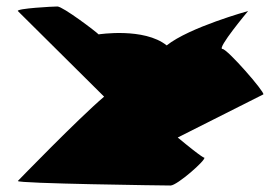

<svg xmlns="http://www.w3.org/2000/svg" viewBox="-20 -572 855 592"><path d="M35 -14C31 -6 489 0 506 0C526 0 616 -79 610 -86C610 -86 610 -80 528 -148L792 -281C797 -288 681 -421 666 -421C647 -421 745 -538 745 -538C745 -538 564 -488 494 -432C424 -488 284 -466 284 -466C278 -473 174 -552 157 -552C143 -552 31 -546 35 -538L301 -274C221 -206 35 -14 35 -14Z"/></svg>

Font: Ampere
Style: SCSuExt
Weight: 400
Version: Version 1